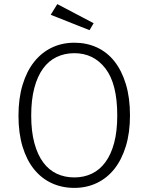

<svg xmlns="http://www.w3.org/2000/svg" viewBox="-20 -904 723 935"><path d="M613 -342Q613 -258 593 -192.5Q573 -127 537.5 -82Q502 -37 452 -13Q402 11 342 11Q282 11 232 -12Q182 -35 146 -79.5Q110 -124 90 -189.5Q70 -255 70 -341Q70 -425 90 -491Q110 -557 146 -602.5Q182 -648 232 -672Q282 -696 342 -696Q402 -696 452 -673Q502 -650 537.5 -605Q573 -560 593 -494Q613 -428 613 -342ZM342 -40Q389 -40 427.5 -58.5Q466 -77 493.5 -114.5Q521 -152 536 -208.5Q551 -265 551 -342Q551 -496 493.5 -570.5Q436 -645 342 -645Q295 -645 256 -626.5Q217 -608 189.5 -570Q162 -532 147 -475Q132 -418 132 -341Q132 -264 147.5 -207Q163 -150 190.5 -113Q218 -76 256.5 -58Q295 -40 342 -40ZM416 -757 227 -832 259 -884 436 -791Z"/></svg>

Font: Jldddboxgfspflltxgxzjzlszac
Style: Regular
Weight: 300
Designer: Carrois Corporate & Edenspiekermann
Foundry: Carrois Corporate GbR & Edenspiekermann AG
Version: Version 2.001